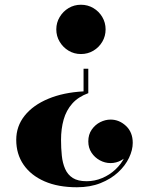

<svg xmlns="http://www.w3.org/2000/svg" viewBox="-20 -550 640 810"><path d="M304.5 240Q225 240 167.8 215Q110.5 190 79.5 145Q48.5 100 48.5 40Q48.5 -17.5 84 -62Q119.5 -106.5 183.5 -133.2Q247.5 -160 332.5 -164.5V-260H352.5V-157Q310 -141.5 284.8 -113Q259.5 -84.5 248.5 -45.5Q237.5 -6.5 237.5 40Q237.5 75 240.8 106.5Q244 138 254.8 162.5Q265.5 187 287 200.8Q308.5 214.5 345.5 214.5Q379.5 214.5 411 201.2Q442.5 188 467 165Q491.5 142 505.8 113Q520 84 520 52.5H539Q539 77 525.8 96Q512.5 115 491.2 126.5Q470 138 446.5 138Q422.5 138 401 126.2Q379.5 114.5 366 94Q352.5 73.5 352.5 46.5Q352.5 17.5 367 -3.2Q381.5 -24 403 -34.8Q424.5 -45.5 446.5 -45.5Q483 -45.5 511.5 -18.8Q540 8 540 52.5Q540 83 524.2 116Q508.5 149 478.2 177Q448 205 404.2 222.5Q360.5 240 304.5 240ZM321.5 -322Q293 -322 269.5 -336Q246 -350 231.8 -373.8Q217.5 -397.5 217.5 -426Q217.5 -454.5 231.8 -478.2Q246 -502 269.5 -516Q293 -530 321.5 -530Q350 -530 373.8 -516Q397.5 -502 411.5 -478.2Q425.5 -454.5 425.5 -426Q425.5 -397.5 411.5 -373.8Q397.5 -350 373.8 -336Q350 -322 321.5 -322Z"/></svg>

Font: Bodoni Moda ExtraBold
Style: Regular
Weight: 800
Version: Version 2.005